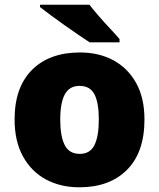

<svg xmlns="http://www.w3.org/2000/svg" viewBox="-20 -786 677 816"><path d="M594 -278Q594 -139 520 -64.5Q446 10 317 10Q237 10 175 -23.5Q113 -57 77.5 -121.5Q42 -186 42 -278Q42 -415 116 -489Q190 -563 320 -563Q400 -563 461.5 -530Q523 -497 558.5 -433.5Q594 -370 594 -278ZM236 -278Q236 -207 255 -169.5Q274 -132 319 -132Q363 -132 381.5 -169.5Q400 -207 400 -278Q400 -349 381.5 -385Q363 -421 318 -421Q275 -421 255.5 -385Q236 -349 236 -278ZM360 -766Q377 -744 400.5 -717Q424 -690 448 -664.5Q472 -639 488 -620V-606H361Q341 -619 312.5 -638.5Q284 -658 253.5 -679.5Q223 -701 195.5 -721.5Q168 -742 150 -756V-766Z"/></svg>

Font: Noto Sans Black
Style: Regular
Weight: 900
Designer: Monotype Design Team
Foundry: Monotype Imaging Inc.
Version: Version 2.007